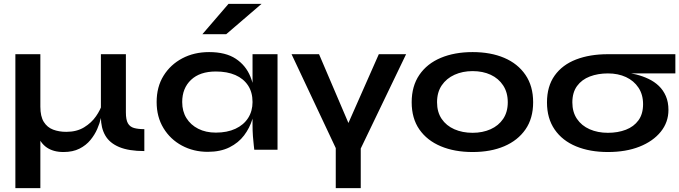

<svg xmlns="http://www.w3.org/2000/svg" viewBox="-20 -779 3534 999"><path d="M731 7Q650 7 600 -14Q550 -35 527.5 -74.5Q505 -114 505 -169V-497H635V-194Q635 -156 645.5 -137.5Q656 -119 677.5 -113Q699 -107 731 -107ZM512 -239 513 -205Q511 -191 505 -164.5Q499 -138 486 -108Q473 -78 450.5 -50.5Q428 -23 393.5 -5.5Q359 12 310 12Q258 12 223.5 -11.5Q189 -35 173 -83L190 -104V200H60V-497H190V-224Q190 -173 208 -144.5Q226 -116 256.5 -104.5Q287 -93 325 -93Q379 -93 417.5 -116.5Q456 -140 479.5 -174Q503 -208 512 -239Z M1061 11Q987 11 926.5 -21.5Q866 -54 830.5 -112.5Q795 -171 795 -248Q795 -327 831 -385Q867 -443 928.5 -475.5Q990 -508 1068 -508Q1154 -508 1206.5 -473.5Q1259 -439 1283 -380Q1307 -321 1307 -248Q1307 -204 1293 -158.5Q1279 -113 1250 -74.5Q1221 -36 1174 -12.5Q1127 11 1061 11ZM1103 -89Q1162 -89 1205 -109Q1248 -129 1271 -165Q1294 -201 1294 -248Q1294 -299 1270.5 -334.5Q1247 -370 1204.5 -388.5Q1162 -407 1103 -407Q1020 -407 974 -363.5Q928 -320 928 -248Q928 -200 950 -164.5Q972 -129 1011.5 -109Q1051 -89 1103 -89ZM1294 -497H1424V0H1303Q1303 -3 1300.5 -22.5Q1298 -42 1296 -70.5Q1294 -99 1294 -128ZM1033 -601 1169 -759H1341L1157 -601Z M1727 -77H1857V200H1727ZM1816 -85H1769L1951 -497H2093L1854 0H1731L1497 -497H1640Z M2439 12Q2345 12 2273.5 -18Q2202 -48 2162 -105.5Q2122 -163 2122 -247Q2122 -331 2162 -389.5Q2202 -448 2273.5 -478Q2345 -508 2439 -508Q2533 -508 2603.5 -478Q2674 -448 2714 -389.5Q2754 -331 2754 -247Q2754 -163 2714 -105.5Q2674 -48 2603.5 -18Q2533 12 2439 12ZM2439 -88Q2491 -88 2532.5 -106.5Q2574 -125 2598 -160.5Q2622 -196 2622 -247Q2622 -298 2598 -334.5Q2574 -371 2533 -390Q2492 -409 2439 -409Q2387 -409 2345 -390Q2303 -371 2278.5 -335Q2254 -299 2254 -247Q2254 -196 2278 -160.5Q2302 -125 2344 -106.5Q2386 -88 2439 -88Z M3143 12Q3049 12 2977.5 -17.5Q2906 -47 2866 -105Q2826 -163 2826 -246Q2826 -330 2866 -386Q2906 -442 2977.5 -469.5Q3049 -497 3143 -497L3153 -407Q3186 -407 3221 -403.5Q3256 -400 3290 -391.5Q3324 -383 3354.5 -368.5Q3385 -354 3408 -332Q3431 -310 3444.5 -279Q3458 -248 3458 -207Q3458 -143 3418 -93.5Q3378 -44 3307.5 -16Q3237 12 3143 12ZM3143 -88Q3195 -88 3236.5 -104Q3278 -120 3302 -153Q3326 -186 3326 -237Q3326 -287 3302 -323Q3278 -359 3237 -378Q3196 -397 3143 -397Q3091 -397 3049 -381Q3007 -365 2982.5 -331.5Q2958 -298 2958 -246Q2958 -196 2982 -160.5Q3006 -125 3048 -106.5Q3090 -88 3143 -88ZM3494 -497V-397H3143V-497Z"/></svg>

Font: Syne
Style: Bold
Weight: 700
Designer: Lucas Descroix
Foundry: Bonjour Monde
Version: Version 2.200